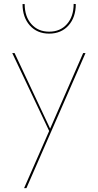

<svg xmlns="http://www.w3.org/2000/svg" viewBox="-20 -679 503 988"><path d="M420 -406 116 289H104L233 -5L43 -406H55L238 -17L408 -406ZM370 -658 359 -659Q359 -594 324.5 -555Q290 -516 233 -516Q176 -516 141.5 -555Q107 -594 107 -658H96Q96 -590 133.5 -548Q171 -506 233 -506Q295 -506 332.5 -548Q370 -590 370 -658Z"/></svg>

Font: Ysabeau Hairline
Style: Regular
Weight: 100
Designer: Christian Thalmann (Catharsis Fonts)
Version: Version 0.003